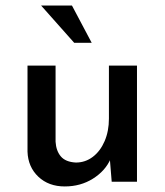

<svg xmlns="http://www.w3.org/2000/svg" viewBox="-20 -654 593 691"><path d="M213 17Q155 17 118 -18Q81 -53 79 -108V-418H180V-144Q182 -111 199 -91Q216 -71 253 -69Q287 -69 314 -89.5Q341 -110 356.5 -146Q372 -182 372 -227V-418H473V0H382L374 -98L378 -82Q359 -39 314.5 -11Q270 17 213 17ZM128 -634H239L310 -500H247Z"/></svg>

Font: Reem Kufi
Style: Regular
Weight: 400
Designer: Khaled Hosny
Version: Version 1.6